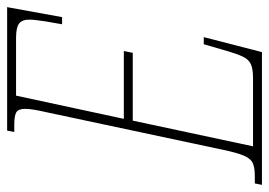

<svg xmlns="http://www.w3.org/2000/svg" viewBox="-153 -626 754 538"><g transform="rotate(-90 224.0 -357.0)"><path d="M-25 0 -21 -20H0Q24 -20 36.5 -26Q49 -32 57 -51Q65 -70 73 -108L179 -606Q188 -645 188 -663Q188 -683 178 -688.5Q168 -694 144 -694H123L127 -714H473L445 -560H425L433 -606Q435 -620 436.5 -631.5Q438 -643 438 -652Q438 -672 427 -680.5Q416 -689 387 -689H225L160 -387H350L345 -362H155L83 -25H274Q300 -25 313 -31Q326 -37 333.5 -52Q341 -67 349 -94L369 -163H389L347 0Z"/></g></svg>

Font: Noto Serif ExtraCondensed Thin
Style: Italic
Weight: 100
Width: 2
Italic angle: -12°
Designer: Monotype Design Team
Foundry: Monotype Imaging Inc.
Version: Version 2.013